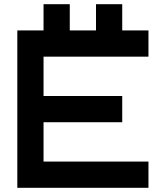

<svg xmlns="http://www.w3.org/2000/svg" viewBox="-20 -1020 790 915"><path d="M62.5 -125V-875H187.5V-1000H312.5V-875H437.5V-1000H562.5V-875H687.5V-750H187.5V-562.5H562.5V-437.5H187.5V-250H687.5V-125Z"/></svg>

Font: Better VCR
Style: Regular
Weight: 400
Designer: artdzyk
Foundry: https://fontstruct.com
Version: Version 1.0